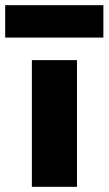

<svg xmlns="http://www.w3.org/2000/svg" viewBox="-72 -721 419 741"><path d="M-52 -701H327V-576H-52ZM51 0V-489H225V0Z"/></svg>

Font: Outfit Thin ExtraBold
Style: Regular
Weight: 800
Version: Version 1.100;gftools[0.9.27]